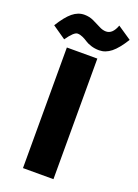

<svg xmlns="http://www.w3.org/2000/svg" viewBox="-218 -983 755 1052"><g transform="rotate(20 159.0 -457.0)"><path d="M58.1 0V-703.1H235.8V0ZM28.8 -740.2 -48.8 -793.9Q-12.7 -852.5 19.3 -878.7Q51.3 -904.8 87.9 -904.8Q116.7 -904.8 141.6 -893.3Q166.5 -881.8 187.7 -870.4Q209 -858.9 229 -858.9Q267.1 -858.9 287.1 -914.1L367.2 -859.9Q330.6 -800.8 298.1 -774.9Q265.6 -749 229 -749Q203.1 -749 181.2 -756.1Q159.2 -763.2 146.5 -772Q133.8 -780.8 117.9 -787.8Q102.1 -794.9 87.9 -794.9Q66.9 -794.9 28.8 -740.2Z"/></g></svg>

Font: LT Superior Black
Style: Regular
Weight: 900
Designer: Daniel Lyons
Foundry: LyonsType
Version: Version 2.005